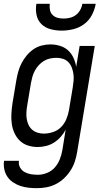

<svg xmlns="http://www.w3.org/2000/svg" viewBox="-29 -760 549 1003"><path d="M164 223Q141 223 119 220.5Q97 218 76.5 211Q56 204 38.5 192Q21 180 9.5 163Q-2 146 -6.5 124.5Q-11 103 -8 80H70Q67 99 75.5 114.5Q84 130 99 138.5Q114 147 132 150Q150 153 169 153Q193 153 217.5 143Q242 133 258.5 113.5Q275 94 284 70.5Q293 47 297 23L314 -83Q304 -63 288.5 -45.5Q273 -28 253.5 -15.5Q234 -3 211.5 2.5Q189 8 168 8Q141 8 116.5 0Q92 -8 74.5 -25Q57 -42 46.5 -65Q36 -88 32.5 -113.5Q29 -139 30.5 -166Q32 -193 36 -219L56 -339Q60 -362 66 -384.5Q72 -407 83 -428.5Q94 -450 109.5 -469Q125 -488 145 -502Q165 -516 188 -522Q211 -528 234 -528Q260 -528 284.5 -520.5Q309 -513 326.5 -497Q344 -481 354.5 -458.5Q365 -436 369 -411L387 -520H466L374 34Q370 59 362 83.5Q354 108 339.5 130.5Q325 153 305.5 171.5Q286 190 262 202Q238 214 213 218.5Q188 223 164 223ZM200 -62Q223 -62 247.5 -70Q272 -78 289.5 -95.5Q307 -113 317 -136.5Q327 -160 331 -183L351 -303Q354 -321 355.5 -339Q357 -357 354.5 -374Q352 -391 346 -407Q340 -423 328.5 -435Q317 -447 300.5 -452.5Q284 -458 266 -458Q250 -458 233 -454.5Q216 -451 201 -442Q186 -433 174 -420Q162 -407 153.5 -391.5Q145 -376 140.5 -360Q136 -344 133 -328L113 -208Q110 -191 109 -173.5Q108 -156 110.5 -139.5Q113 -123 120 -108Q127 -93 139 -82.5Q151 -72 167 -67Q183 -62 200 -62ZM293 -600Q263 -600 235 -607.5Q207 -615 187.5 -634Q168 -653 162 -681.5Q156 -710 161 -740H231Q229 -724 232 -708Q235 -692 246 -681.5Q257 -671 272 -667Q287 -663 303 -663Q319 -663 336 -667Q353 -671 367 -681.5Q381 -692 390 -708Q399 -724 401 -740H471Q466 -710 451 -681.5Q436 -653 410.5 -634Q385 -615 354 -607.5Q323 -600 293 -600Z"/></svg>

Font: Iosevka Fixed
Style: Italic
Weight: 400
Italic angle: -9°
Monospace: yes
Designer: Belleve Invis
Foundry: Belleve Invis
Version: Version 33.2.4